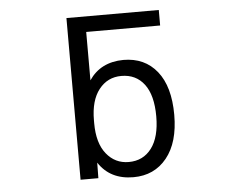

<svg xmlns="http://www.w3.org/2000/svg" viewBox="-53 -816 1106 892"><g transform="rotate(-5 500.0 -370.0)"><path d="M664.1 -260.7Q664.1 -359.4 625.5 -410.6Q586.9 -461.9 518.6 -461.9Q454.1 -461.9 414.1 -411.1Q374 -360.4 374 -267.6V-253.9Q374 -161.1 414.6 -110.8Q455.1 -60.5 518.6 -60.5Q585.9 -60.5 625 -112.3Q664.1 -164.1 664.1 -260.7ZM372.1 -70.3 371.1 2H288.1V-752H718.8V-679.7H374V-454.1Q427.7 -534.2 534.2 -535.2Q633.8 -535.2 690.9 -463.9Q748 -392.6 748 -260.7Q748 -131.8 689.9 -60.1Q631.8 11.7 534.2 11.7Q425.8 11.7 372.1 -70.3Z"/></g></svg>

Font: GenEi Gothic M Regular
Style: Regular
Weight: 400
Designer: o_tamon (Modified); [Source Han Sans]
Ryoko NISHIZUKA  (kana & ideographs); Paul D. Hunt (Latin, Greek & Cyrillic); Wenl
Version: Version 1.1a;Original Version 1.004